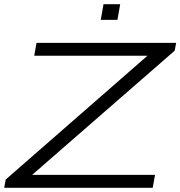

<svg xmlns="http://www.w3.org/2000/svg" viewBox="-25 -889 854 909"><path d="M-5 0 2 -39 673 -625H137L148 -686H809L802 -649L127 -61H709L698 0ZM452 -795 465 -869H544L531 -795Z"/></svg>

Font: Archivo Expanded ExtraLight
Style: Italic
Weight: 250
Width: 7
Italic angle: -10°
Designer: Hector Gatti
Foundry: Omnibus-Type
Version: Version 2.001